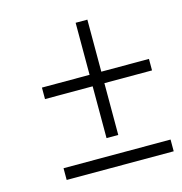

<svg xmlns="http://www.w3.org/2000/svg" viewBox="-92 -675 721 759"><g transform="rotate(-15 268.5 -295.5)"><path d="M89 0V-48H527V0ZM332 -378H527V-331H332V-119H284V-331H89V-378H284V-591H332Z"/></g></svg>

Font: Noto Sans Display Light
Style: Italic
Weight: 300
Italic angle: -12°
Designer: Monotype Design Team
Foundry: Monotype Imaging Inc.
Version: Version 2.003